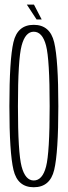

<svg xmlns="http://www.w3.org/2000/svg" viewBox="-20 -784 288 808"><path d="M122 4Q190.5 4 208 -68.8Q225.5 -141.5 225.5 -337Q225.5 -532 208 -605.8Q190.5 -679.5 122 -679.5Q53.5 -679.5 36.5 -606.2Q19.5 -533 19.5 -337Q19.5 -141.5 36.8 -68.8Q54 4 122 4ZM122 -24.5Q86.5 -24.5 71 -82.8Q55.5 -141 55.5 -337Q55.5 -534 71 -592.2Q86.5 -650.5 122 -650.5Q158.5 -650.5 173.8 -592.2Q189 -534 189 -337Q189 -141 173.8 -82.8Q158.5 -24.5 122 -24.5ZM134 -702H155.5L123 -764.5H93Z"/></svg>

Font: Anybody ExtraCondensed ExtraLight
Style: Regular
Weight: 250
Width: 2
Version: Version 1.113;gftools[0.9.25]